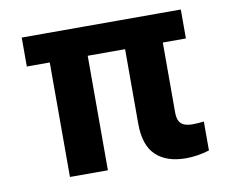

<svg xmlns="http://www.w3.org/2000/svg" viewBox="-64 -611 842 699"><g transform="rotate(-10 356.5 -261.5)"><path d="M645.3 -423.3H57.2V-530.3H645.3ZM282.3 0H142V-530.3H282.3ZM559.9 -530.3V-164.9Q559.9 -144.1 566.2 -132.5Q572.5 -121 584.8 -116.1Q597.2 -111.3 616.1 -111.3Q628.1 -111.3 636.1 -112.1Q644.1 -112.9 654.6 -113.8Q655.2 -114.2 655.9 -114.2Q656.6 -114.2 657.1 -114.2V-7.2Q612.8 6.3 570.2 6.3Q498.7 6.3 459.6 -30.9Q420.5 -68 420.5 -147.9V-530.3Z"/></g></svg>

Font: Pretendard JP Variable
Style: Regular
Weight: 400
Designer: Base glyphs from Inter by Rasmus Andersson; Hangul glyphs from Noto Sans CJK(Source Han Sans) by Jang Soo-young and Kang
Foundry: Kil Hyung-jin
Version: Version 1.307;Glyphs 3.2 (3192)